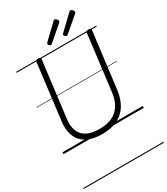

<svg xmlns="http://www.w3.org/2000/svg" viewBox="-346 -1271 1554 1789"><g transform="rotate(-30 431.5 -377.0)"><path d="M409 19Q333 19 277.5 -1Q222 -21 188 -59Q154 -97 141.5 -151Q129 -205 137 -273L211 -871Q212 -881 218.5 -885.5Q225 -890 240 -890Q254 -890 260.5 -885.5Q267 -881 266 -871L191 -269Q181 -195 202 -142Q223 -89 275 -62Q327 -35 410 -35Q489 -35 545 -61Q601 -87 634.5 -139Q668 -191 678 -267L753 -871Q754 -881 760.5 -885.5Q767 -890 782 -890Q810 -890 808 -871L732 -266Q720 -173 679.5 -109.5Q639 -46 571 -13.5Q503 19 409 19ZM407 -939Q400 -939 391 -948Q382 -957 382 -963Q382 -966 383 -969Q384 -972 388 -976L538 -1120Q542 -1124 545 -1126.5Q548 -1129 553 -1129Q560 -1129 567 -1123.5Q574 -1118 579.5 -1110.5Q585 -1103 585 -1097Q585 -1093 583.5 -1089.5Q582 -1086 577 -1081L421 -946Q416 -943 413 -941Q410 -939 407 -939ZM577 -939Q570 -939 561 -948Q552 -957 552 -963Q552 -966 553 -969Q554 -972 558 -976L709 -1120Q713 -1124 716.5 -1126.5Q720 -1129 724 -1129Q731 -1129 738.5 -1123.5Q746 -1118 751 -1110.5Q756 -1103 756 -1097Q756 -1093 754.5 -1089.5Q753 -1086 749 -1081L591 -946Q586 -943 583 -941Q580 -939 577 -939ZM0 365H863V375H0ZM0 -20H863V0H0ZM0 -505H863V-500H0ZM0 -885H863V-875H0Z"/></g></svg>

Font: Playwrite GB J Guides
Style: Italic
Weight: 400
Italic angle: -7.01216°
Designer: Veronika Burian, José Scaglione
Foundry: TypeTogether
Version: Version 1.003